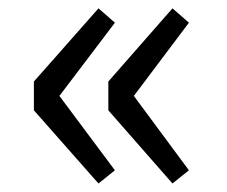

<svg xmlns="http://www.w3.org/2000/svg" viewBox="-20 -510 540 456"><path d="M213.9 -74.2 60.5 -248V-316.4L213.9 -490.2L252.9 -456.1L121.1 -282.2L252.9 -105.5ZM389.6 -74.2 237.3 -248V-316.4L389.6 -490.2L428.7 -456.1L297.9 -282.2L428.7 -105.5Z"/></svg>

Font: GenEi Gothic M Regular
Style: Regular
Weight: 400
Designer: o_tamon (Modified); [Source Han Sans]
Ryoko NISHIZUKA  (kana & ideographs); Paul D. Hunt (Latin, Greek & Cyrillic); Wenl
Version: Version 1.1a;Original Version 1.004